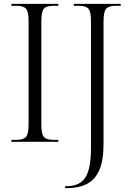

<svg xmlns="http://www.w3.org/2000/svg" viewBox="-20 -734 679 994"><path d="M39 0V-10H66Q102 -10 115 -26Q128 -42 128 -89V-626Q128 -673 115 -688.5Q102 -704 66 -704H39V-714H282V-704H257Q219 -704 206.5 -688Q194 -672 194 -624V-89Q194 -42 206.5 -26Q219 -10 257 -10H282V0ZM317 240V230H324Q392 230 421.5 185.5Q451 141 451 30V-626Q451 -673 438 -688.5Q425 -704 388 -704H362V-714H605V-704H579Q542 -704 529 -688Q516 -672 516 -624V12Q516 98 493.5 148Q471 198 428.5 219Q386 240 328 240Z"/></svg>

Font: Noto Serif Display SemiCondensed Light
Style: Regular
Weight: 300
Width: 4
Designer: Monotype Design Team
Foundry: Monotype Imaging Inc.
Version: Version 2.009